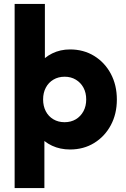

<svg xmlns="http://www.w3.org/2000/svg" viewBox="-20 -746 635 971"><path d="M334 10Q284.5 10 243.5 -9Q202.5 -28 176.8 -61.5Q151 -95 147 -138V-343Q151 -386 177 -420.8Q203 -455.5 243.9 -475.8Q284.9 -496 334 -496Q403 -496 456.5 -463Q510 -430 540.5 -372.8Q571 -315.5 571 -242.5Q571 -170 540.5 -113Q510 -56 456.5 -23Q403 10 334 10ZM306.5 -128Q338.7 -128 363.3 -142.6Q387.9 -157.3 402 -183.4Q416 -209.4 416 -243.1Q416 -277 402 -302.8Q388 -328.5 363.4 -343.2Q338.8 -358 306.9 -358Q275 -358 250.3 -343.4Q225.5 -328.8 211.8 -302.9Q198 -277 198 -243.1Q198 -209.5 211.5 -183.5Q225 -157.5 249.7 -142.8Q274.4 -128 306.5 -128ZM54 205V-726H207V-361L181.5 -243L204.5 -125V205Z"/></svg>

Font: Outfit Thin
Style: Regular
Weight: 100
Designer: Rodrigo Fuenzalida
Foundry: fragTYPE
Version: Version 1.000